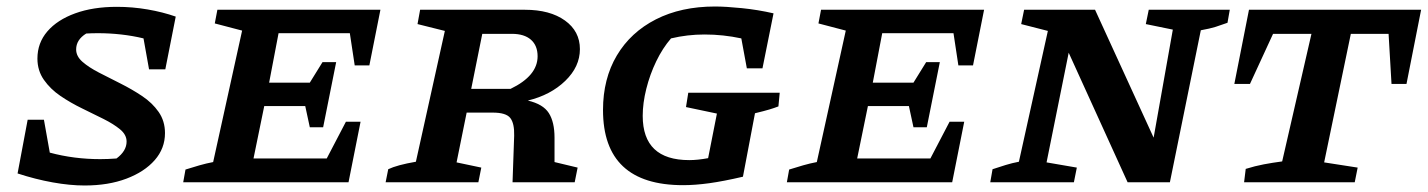

<svg xmlns="http://www.w3.org/2000/svg" viewBox="-20 -560 4387 590"><path d="M438 -347 421 -442Q388 -450 352.5 -454Q317 -458 281 -458Q262 -458 245 -457Q214 -438 214 -408Q214 -387 233.5 -370Q253 -353 284 -337Q315 -321 350 -303.5Q385 -286 416.5 -265Q448 -244 467.5 -216Q487 -188 487 -151Q487 -104 455.5 -68Q424 -32 368.5 -11Q313 10 240 10Q195 10 142 0.5Q89 -9 34 -27L65 -192H115L133 -91Q207 -71 288 -71Q312 -71 338 -73Q369 -96 369 -125Q369 -146 349 -162.5Q329 -179 298 -194.5Q267 -210 232 -227Q197 -244 166 -265Q135 -286 115 -314.5Q95 -343 95 -380Q95 -428 125.5 -463.5Q156 -499 211 -519Q266 -539 339 -539Q387 -539 433.5 -531Q480 -523 520 -509L488 -347Z M543 0 550 -39Q572 -46 593 -52Q614 -58 635 -62L724 -466L640 -488L648 -530H1149L1115 -359H1070L1055 -458H836L807 -306H932L971 -369H1013L973 -169H932L918 -234H792L759 -73H984L1043 -186H1088L1051 0Z M1165 0 1173 -40Q1200 -53 1258 -63L1347 -465L1263 -486L1271 -530H1593Q1670 -530 1716 -497Q1762 -464 1762 -409Q1762 -355 1717 -311.5Q1672 -268 1602 -251Q1649 -240 1666.5 -212.5Q1684 -185 1684 -137V-62L1755 -45L1746 0H1555L1560 -143Q1561 -181 1548 -197.5Q1535 -214 1494 -214H1414L1383 -61L1459 -45L1450 0ZM1553 -456H1462L1428 -287H1549Q1632 -327 1632 -387Q1632 -420 1611.5 -438Q1591 -456 1553 -456Z M2079 9Q1833 9 1833 -222Q1833 -318 1875.5 -389.5Q1918 -461 1995.5 -500.5Q2073 -540 2177 -540Q2210 -540 2259.5 -535Q2309 -530 2357 -519L2323 -350H2275L2258 -442Q2230 -448 2202 -451Q2174 -454 2145 -454Q2092 -454 2042 -442Q2016 -412 1996.5 -371.5Q1977 -331 1966 -287Q1955 -243 1955 -204Q1955 -68 2098 -68Q2124 -68 2156 -74L2183 -211L2088 -231L2095 -275H2376L2372 -233Q2359 -228 2344 -223.5Q2329 -219 2300 -212L2263 -17Q2203 -3 2159.5 3Q2116 9 2079 9Z M2398 0 2405 -39Q2427 -46 2448 -52Q2469 -58 2490 -62L2579 -466L2495 -488L2503 -530H3004L2970 -359H2925L2910 -458H2691L2662 -306H2787L2826 -369H2868L2828 -169H2787L2773 -234H2647L2614 -73H2839L2898 -186H2943L2906 0Z M3510 -530H3759L3752 -490Q3733 -483 3715.5 -477.5Q3698 -472 3670 -467L3575 0H3445L3264 -398L3196 -61L3289 -45L3280 0H3023L3030 -40Q3051 -47 3070.5 -53Q3090 -59 3111 -63L3200 -465L3118 -486L3127 -530H3345L3525 -137L3584 -469L3501 -486Z M4347 -530 4302 -302H4256L4247 -456H4131L4049 -61L4152 -45L4143 0H3803L3808 -41Q3837 -50 3863.5 -55Q3890 -60 3920 -64L4010 -456H3892L3821 -302H3773L3818 -530Z"/></svg>

Font: Piazzolla SC SemiBold
Style: Italic
Weight: 600
Italic angle: -11.3°
Designer: Juan Pablo del Peral
Foundry: Huerta Tipografica
Version: Version 1.330